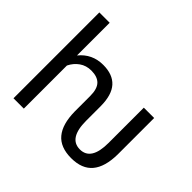

<svg xmlns="http://www.w3.org/2000/svg" viewBox="-174 -963 1186 1186"><g transform="rotate(45 418.5 -370.0)"><path d="M581.5 9.8Q486.8 9.8 440.9 -45.2Q395 -100.1 393.6 -209.5V-344.7Q393.6 -406.7 367.2 -434.1Q340.8 -461.4 287.6 -461.4Q243.7 -461.4 210.4 -438Q177.2 -414.6 158.7 -376.5V0H68.4V-750H158.7V-464.4Q218.8 -538.1 314.9 -538.1Q398.4 -538.1 440.9 -491.2Q483.4 -444.3 483.9 -346.2V-219.7Q483.9 -66.4 581.5 -66.4Q678.7 -66.4 678.7 -219.7V-528.3H769V-209.5Q767.6 -100.1 721.7 -45.2Q675.8 9.8 581.5 9.8Z"/></g></svg>

Font: Roboto
Style: Regular
Weight: 400
Designer: Google
Version: Version 2.001047; 2015